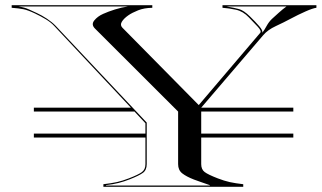

<svg xmlns="http://www.w3.org/2000/svg" viewBox="-20 -720 1240 740"><path d="M991 -594Q999 -604 1007.5 -619.8Q1016 -635.5 1028 -647Q1038.5 -656.5 1054.5 -671Q1070.5 -685.5 1084 -695H853.5Q883 -690 901.2 -685Q919.5 -680 943.5 -656.5Q964.5 -636 979 -619.2Q993.5 -602.5 991 -594ZM110.5 -190V-205H540.5V-245L498.5 -290H110.5V-305H484.5L189 -620Q176 -634 156.5 -645.8Q137 -657.5 115 -668Q87.5 -681 70.2 -684.5Q53 -688 25 -690V-700H567V-690Q535.5 -689.5 512.2 -680.2Q489 -671 474 -660.5Q457 -648.5 449.5 -636Q442 -623.5 451.5 -613.5L746 -315L983 -593.5Q989 -600.5 972.5 -618Q956 -635.5 939 -653Q917 -676.5 889.2 -682.5Q861.5 -688.5 837.5 -690V-700H1199.5V-690Q1186 -688.5 1157.8 -676Q1129.5 -663.5 1099.5 -647.5Q1074.5 -634 1043.2 -619.5Q1012 -605 995 -585L755.5 -305H1110.5V-290H755.5V-205H1110.5V-190H755.5V-87.5Q755.5 -67 768.8 -57Q782 -47 819.5 -32.5Q844 -23 865.5 -18.2Q887 -13.5 917.5 -10V0H378.5V-10Q409 -13.5 430.5 -18.2Q452 -23 476.5 -32.5Q514 -47 527.2 -57Q540.5 -67 540.5 -87.5V-190ZM388.5 -6.5V-5H788.5V-6.5Q769 -13.5 755.5 -18Q742 -22.5 727.5 -28Q698 -39.5 682.2 -52Q666.5 -64.5 666.5 -87.5V-290L346.5 -609.5Q330.5 -625 343.2 -641Q356 -657 377.5 -666.5Q397.5 -675.5 423 -683.5Q448.5 -691.5 472.5 -695H51.5Q75 -691.5 90.5 -684.2Q106 -677 122.5 -669.5Q141 -661 160.8 -648Q180.5 -635 194.5 -620.5L545.5 -247.5V-87.5Q545.5 -64.5 530.8 -53.8Q516 -43 479 -28.5Q457.5 -20 436.5 -14.8Q415.5 -9.5 388.5 -6.5Z"/></svg>

Font: Engraving Unshaded CC
Style: Bold
Weight: 700
Designer: indestructible type*
Foundry: Cowboy Collective
Version: Version 1.000